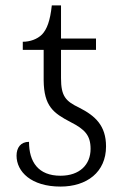

<svg xmlns="http://www.w3.org/2000/svg" viewBox="-20 -678 457 708"><path d="M203 10C300 10 371 -43 371 -138C371 -215 331 -251 272 -281C222 -305 205 -323 205 -390V-494H334V-536H205V-658H171C165 -601 153 -570 135 -551C117 -533 90 -524 64 -524V-494H141V-382C142 -286 177 -261 240 -228C293 -201 314 -179 314 -129C314 -71 274 -30 203 -30C121 -30 87 -81 87 -155C56 -155 41 -133 41 -104C41 -45 95 10 203 10Z"/></svg>

Font: Noto Serif Light
Style: Regular
Weight: 300
Designer: Monotype Design Team
Foundry: Monotype Imaging Inc.
Version: Version 2.013